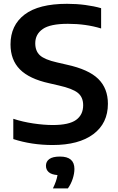

<svg xmlns="http://www.w3.org/2000/svg" viewBox="-20 -770 636 1032"><path d="M263 9.5Q150 9.5 51.5 -22.5V-131.5Q101.5 -115 158.8 -106.5Q216 -98 264 -98Q351 -98 389 -125.5Q427 -153 427 -204.5Q427 -248 398.2 -271Q369.5 -294 296.5 -310.5L244.5 -322.5Q137.5 -346 87 -397Q36.5 -448 36.5 -531.5Q36.5 -634 112.2 -691.8Q188 -749.5 340.5 -749.5Q391.5 -749.5 438.5 -743.2Q485.5 -737 523.5 -726V-617Q442 -642 345 -642Q250 -642 209.8 -614Q169.5 -586 169.5 -537.5Q169.5 -495.5 194.8 -472.5Q220 -449.5 286.5 -434.5L338.5 -422.5Q456 -397 508 -346Q560 -295 560 -212Q560 -107.5 481.8 -49Q403.5 9.5 263 9.5ZM264.5 242.5Q284.5 201.5 289 171Q256.5 168.5 241.8 155.2Q227 142 227 121Q227 98 245.2 84.8Q263.5 71.5 302.5 71.5Q380 71.5 380 138Q380 162.5 370.8 191Q361.5 219.5 345 242.5Z"/></svg>

Font: Encode Sans Semi Expanded SemiBold
Style: Regular
Weight: 600
Width: 6
Designer: Multiple Designers
Foundry: Impallari Type
Version: Version 3.000; ttfautohint (v1.8.3) -l 8 -r 50 -G 200 -x 14 